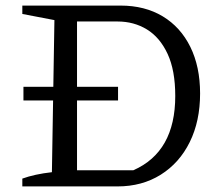

<svg xmlns="http://www.w3.org/2000/svg" viewBox="-20 -668 797 688"><path d="M412 -648Q499 -648 563 -609.5Q627 -571 662 -500Q697 -429 697 -333Q697 -234 660 -159Q623 -84 556 -42Q489 0 401 0H60V-28Q104 -44 166 -51L175 -596L60 -618V-648ZM458 -58Q608 -124 608 -324Q608 -416 580.5 -475Q553 -534 506.5 -562.5Q460 -591 401 -591H256V-58ZM64 -357H403V-308H64Z"/></svg>

Font: Piazzolla SC
Style: Regular
Weight: 400
Designer: Juan Pablo del Peral
Foundry: Huerta Tipografica
Version: Version 1.330